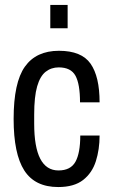

<svg xmlns="http://www.w3.org/2000/svg" viewBox="-20 -743 457 775"><path d="M183 -629V-723H253V-629ZM215 12Q121 12 78 -55Q35 -122 35 -263Q35 -410 80.5 -474Q126 -538 218 -538Q309 -538 345.5 -486Q382 -434 382 -330H303Q303 -404 284.5 -437.5Q266 -471 217 -471Q187 -471 164.5 -453.5Q142 -436 130 -394.5Q118 -353 118 -280V-244Q118 -55 216 -55Q265 -55 284.5 -90Q304 -125 304 -196H382Q382 -140 367 -92.5Q352 -45 315.5 -16.5Q279 12 215 12Z"/></svg>

Font: Archivo Condensed
Style: Regular
Weight: 400
Width: 3
Designer: Hector Gatti
Foundry: Omnibus-Type
Version: Version 2.001; ttfautohint (v1.8.3)